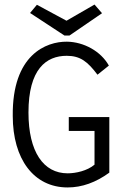

<svg xmlns="http://www.w3.org/2000/svg" viewBox="-20 -813 540 843"><path d="M395 -793 272 -722 142 -792 112 -756 263 -657H285L428 -755ZM277 10C340 10 401 -12 460 -55V-299H282V-238H395V-90C363 -63 313 -52 277 -52C171 -52 105 -146 105 -319C105 -510 183 -568 273 -568C333 -568 365 -542 408 -485L458 -525C423 -588 348 -629 274 -630C183 -631 33 -573 36 -304C36 -115 128 10 277 10Z"/></svg>

Font: Inconsolata
Style: Regular
Weight: 400
Monospace: yes
Designer: Raph Levien, Cyreal, Brenton Simpson
Foundry: Raph Levien, Cyreal, Google
Version: Version 3.100